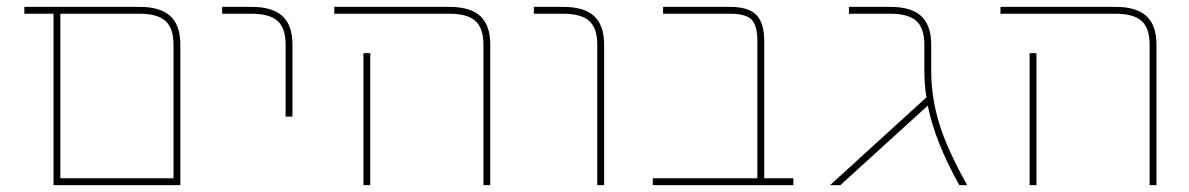

<svg xmlns="http://www.w3.org/2000/svg" viewBox="-20 -540 3469 560"><path d="M506 -410V0H156H136V-500H51V-520H386Q448 -520 477 -493Q506 -466 506 -410ZM156 -20H486V-410Q486 -458 462.5 -479Q439 -500 386 -500H156Z M713 -500H628V-520H713Q775 -520 804 -493Q833 -466 833 -410V-200H813V-410Q813 -458 789.5 -479Q766 -500 713 -500Z M1040 -385H1060V-20V0H1040V-20ZM1290 -500H955V-520H1290Q1352 -520 1381 -493Q1410 -466 1410 -410V0H1390V-410Q1390 -458 1366.5 -479Q1343 -500 1290 -500Z M1622 -500H1537V-520H1622Q1684 -520 1713 -493Q1742 -466 1742 -410V0H1722V-410Q1722 -458 1698.5 -479Q1675 -500 1622 -500Z M2189 -420Q2189 -466 2172 -483Q2155 -500 2109 -500H1914V-520H2109Q2163 -520 2186 -496.5Q2209 -473 2209 -420V-20H2294V0H1884V-20H2189Z M2696 -335Q2696 -255 2720 -178Q2744 -101 2801 0H2778Q2707 -127 2686 -232L2431 0H2401L2682 -256Q2676 -295 2676 -335V-410Q2676 -458 2652.5 -479Q2629 -500 2576 -500H2456V-520H2576Q2638 -520 2667 -493Q2696 -466 2696 -410Z M2983 -385H3003V-20V0H2983V-20ZM3233 -500H2898V-520H3233Q3295 -520 3324 -493Q3353 -466 3353 -410V0H3333V-410Q3333 -458 3309.5 -479Q3286 -500 3233 -500Z"/></svg>

Font: Mplus 1p Thin
Style: Regular
Weight: 250
Version: Version 1.061